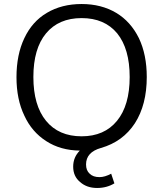

<svg xmlns="http://www.w3.org/2000/svg" viewBox="-20 -740 812 955"><path d="M482 -4Q408 17 408 78Q408 108 426 124Q443 141 475 141Q501 141 533 124L549 172Q511 195 463 195Q411 195 378 165Q344 137 344 89Q344 42 377 9Q281 8 210 -38Q138 -84 101 -165Q62 -246 62 -356Q62 -468 101 -550Q140 -633 213 -676Q287 -720 386 -720Q484 -720 558 -676Q630 -633 671 -550Q710 -468 710 -357Q710 -219 651 -127Q591 -35 482 -4ZM146 -357Q146 -216 209 -139Q272 -62 386 -62Q499 -62 562 -139Q625 -216 625 -357Q625 -497 563 -574Q500 -650 386 -650Q272 -650 209 -574Q146 -498 146 -357Z"/></svg>

Font: PRinguin Sans
Style: Regular
Weight: 400
Designer: Vernon Adams
Foundry: Vernon Adams
Version: ""